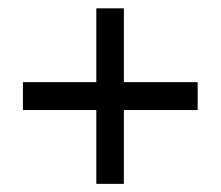

<svg xmlns="http://www.w3.org/2000/svg" viewBox="-20 -495 540 470"><path d="M283.2 -474.6V-293.9H463.9V-225.6H283.2V-44.9H215.8V-225.6H36.1V-293.9H215.8V-474.6Z"/></svg>

Font: BabelStone Xiangqi Colour
Style: Regular
Weight: 400
Designer: Andrew West
Foundry: BabelStone
Version: Version 11.001 November 01, 2021